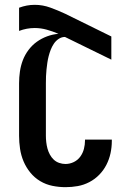

<svg xmlns="http://www.w3.org/2000/svg" viewBox="-20 -767 540 795"><path d="M251 8Q224 8 197 2.5Q170 -3 146.5 -17Q123 -31 105.5 -52.5Q88 -74 77.5 -99Q67 -124 63 -151Q59 -178 59 -205V-422Q59 -447 62.5 -471Q66 -495 74.5 -517.5Q83 -540 98 -560Q113 -580 132.5 -594Q152 -608 175 -616.5Q198 -625 222 -627Q199 -637 174 -644Q149 -651 124 -651Q107 -651 91 -648Q75 -645 59 -639V-735Q75 -741 91 -744Q107 -747 124 -747Q157 -747 188.5 -735.5Q220 -724 250 -710L441 -616V-520L249 -614Q235 -614 223 -606Q211 -598 203 -586Q195 -574 190 -561Q185 -548 181.5 -534.5Q178 -521 176 -507Q174 -493 172.5 -479Q171 -465 170.5 -451Q170 -437 170 -422V-205Q170 -192 171.5 -178.5Q173 -165 176.5 -152Q180 -139 186.5 -127Q193 -115 202.5 -106Q212 -97 225 -92.5Q238 -88 251 -88Q269 -88 285.5 -96Q302 -104 312.5 -118.5Q323 -133 327.5 -150.5Q332 -168 332 -186V-189H443V-183Q443 -157 437.5 -132Q432 -107 420.5 -84.5Q409 -62 391 -43.5Q373 -25 350 -13Q327 -1 302 3.5Q277 8 251 8Z"/></svg>

Font: Iosevka Term Curly
Style: Bold
Weight: 700
Designer: Belleve Invis
Foundry: Belleve Invis
Version: Version 32.3.0